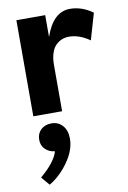

<svg xmlns="http://www.w3.org/2000/svg" viewBox="-95 -567 658 984"><g transform="rotate(-10 234.0 -75.0)"><path d="M418 -332Q364.7 -370.1 310.1 -370.1Q291 -370.1 274.2 -363.5Q257.3 -356.9 242.4 -342.8Q227.5 -328.6 218.8 -302.5Q210 -276.4 210 -240.2V0H60.1V-500H210V-386.2Q252.4 -509.8 339.8 -509.8Q402.3 -509.8 458 -469.2ZM145 51.8Q180.2 51.8 202.6 76.9Q225.1 102.1 225.1 145Q225.1 203.6 182.6 264.4Q140.1 325.2 82 359.9L44.9 315.9Q122.6 250.5 138.2 195.8Q108.4 192.9 88.6 173.6Q68.8 154.3 68.8 124Q68.8 91.8 89.8 71.8Q110.8 51.8 145 51.8Z"/></g></svg>

Font: Gully
Style: Bold
Weight: 700
Designer: jaikishan Patel
Foundry: MagicType
Version: Version 1.000;Glyphs 3.2 (3242)